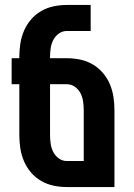

<svg xmlns="http://www.w3.org/2000/svg" viewBox="-20 -755 540 775"><path d="M442 0H250Q223 0 196.5 -5.5Q170 -11 146.5 -24.5Q123 -38 105 -59Q87 -80 76.5 -105Q66 -130 62 -156.5Q58 -183 58 -210V-415H27V-520H58V-525Q58 -552 62 -578.5Q66 -605 76.5 -630Q87 -655 105 -676Q123 -697 146.5 -710.5Q170 -724 196.5 -729.5Q223 -735 250 -735H346V-630H250Q232 -630 217.5 -619.5Q203 -609 195 -593.5Q187 -578 184.5 -560Q182 -542 182 -525V-520H250Q277 -520 303.5 -514.5Q330 -509 353.5 -495.5Q377 -482 395 -461Q413 -440 423.5 -415Q434 -390 438 -363.5Q442 -337 442 -310ZM318 -105V-310Q318 -327 315.5 -345Q313 -363 305 -378.5Q297 -394 282.5 -404.5Q268 -415 250 -415H182V-210Q182 -193 184.5 -175Q187 -157 195 -141.5Q203 -126 217.5 -115.5Q232 -105 250 -105Z"/></svg>

Font: Iosevka Term Curly Extrabold
Style: Regular
Weight: 800
Designer: Belleve Invis
Foundry: Belleve Invis
Version: Version 32.3.0